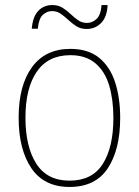

<svg xmlns="http://www.w3.org/2000/svg" viewBox="-20 -798 552 762"><path d="M457 -330Q457 -205 408 -130.5Q359 -56 256 -56Q155 -56 104.5 -130.5Q54 -205 54 -331Q54 -459 107 -531.5Q160 -604 259 -604Q330 -604 373.5 -568.5Q417 -533 437 -471Q457 -409 457 -330ZM81 -331Q81 -216 124 -148.5Q167 -81 256 -81Q346 -81 388 -147.5Q430 -214 430 -330Q430 -402 413.5 -458Q397 -514 359 -546.5Q321 -579 259 -579Q171 -579 126 -513.5Q81 -448 81 -331ZM106 -684Q110 -732 132 -755Q154 -778 188 -778Q211 -778 228.5 -767Q246 -756 260.5 -742Q275 -728 290.5 -717.5Q306 -707 325 -707Q346 -707 363 -722.5Q380 -738 383 -778H407Q405 -731 381.5 -707Q358 -683 324 -683Q300 -683 283 -694Q266 -705 251 -719Q236 -733 221 -743.5Q206 -754 186 -754Q167 -754 150.5 -739.5Q134 -725 130 -684Z"/></svg>

Font: Noto Sans Malayalam UI SemiCondensed Thin
Style: Regular
Weight: 100
Width: 4
Designer: Jelle Bosma - Monotype Design Team
Foundry: Monotype Imaging Inc.
Version: Version 2.104; ttfautohint (v1.8.4.7-5d5b)